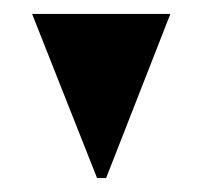

<svg xmlns="http://www.w3.org/2000/svg" viewBox="-20 -728 290 275"><path d="M119 -473 26 -708H224L132 -473Z"/></svg>

Font: Kalnia SemiExpanded SemiBold
Style: Regular
Weight: 600
Width: 6
Designer: Frida Medrano
Foundry: Frida Medrano
Version: Version 1.105